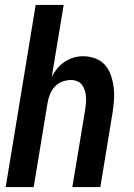

<svg xmlns="http://www.w3.org/2000/svg" viewBox="-20 -755 540 775"><path d="M3 0 124 -735H237L189 -445Q198 -463 211 -478.5Q224 -494 241 -505.5Q258 -517 277 -522.5Q296 -528 315 -528Q341 -528 365 -519Q389 -510 404.5 -492Q420 -474 428 -450Q436 -426 439 -401Q442 -376 440 -350Q438 -324 434 -298L385 0H272L324 -313Q326 -326 327 -339.5Q328 -353 327 -366Q326 -379 322 -391Q318 -403 311 -412.5Q304 -422 292 -427Q280 -432 267 -432Q249 -432 231.5 -425.5Q214 -419 201.5 -405.5Q189 -392 182 -375Q175 -358 172 -340L116 0Z"/></svg>

Font: Iosevka
Style: Bold Italic
Weight: 700
Italic angle: -9°
Monospace: yes
Designer: Belleve Invis
Foundry: Belleve Invis
Version: Version 32.5.0; ttfautohint (v1.8.4)